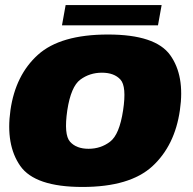

<svg xmlns="http://www.w3.org/2000/svg" viewBox="-20 -737 766 762"><path d="M307 5Q495.5 5 584.8 -77.2Q674 -159.5 694 -300Q714 -436.5 655.5 -518.2Q597 -600 408.5 -600Q220 -600 130.8 -519.8Q41.5 -439.5 21.5 -300Q2 -162.5 60.2 -78.8Q118.5 5 307 5ZM331.5 -146.5Q283 -146.5 258 -174.5Q233 -202.5 247 -299Q261.5 -393.5 298.8 -421Q336 -448.5 384.5 -448.5Q433 -448.5 458 -421.2Q483 -394 468.5 -299Q454 -203 417 -174.8Q380 -146.5 331.5 -146.5ZM226 -636.5H607L621.5 -717H240.5Z"/></svg>

Font: Anybody UltraCondensed Thin Black
Style: Italic
Weight: 900
Italic angle: -10°
Version: Version 1.111